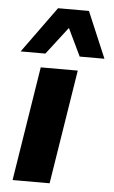

<svg xmlns="http://www.w3.org/2000/svg" viewBox="-54 -805 498 842"><g transform="rotate(5 194.5 -384.0)"><path d="M34 0 114 -503H277L197 0ZM20 -565 167 -768H303L389 -565H280L222 -686L129 -565Z"/></g></svg>

Font: Nunito Sans 7pt ExtraBold
Style: Italic
Weight: 800
Italic angle: -9°
Designer: Vernon Adams
Foundry: Vernon Adams
Version: Version 3.101;gftools[0.9.27]